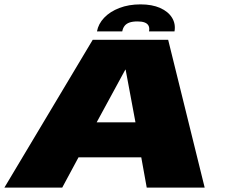

<svg xmlns="http://www.w3.org/2000/svg" viewBox="-35 -858 1046 878"><path d="M-15 0H249.5L324 -138.5H611L636 0H901L734 -676H389ZM407 -298.5 538 -539.5H539.5L584.5 -298.5ZM607.5 -838Q554 -838 511 -821.5Q468 -805 441.2 -776.8Q414.5 -748.5 408.5 -714.5H524Q527 -730 535 -740Q543 -750 557.2 -755Q571.5 -760 594 -760Q614 -760 626.5 -755.2Q639 -750.5 644.2 -740.5Q649.5 -730.5 646.5 -714.5H763Q769 -748.5 751.8 -776.8Q734.5 -805 697.5 -821.5Q660.5 -838 607.5 -838Z"/></svg>

Font: Anybody Expanded Black
Style: Italic
Weight: 900
Width: 7
Italic angle: -10°
Version: Version 1.113;gftools[0.9.25]